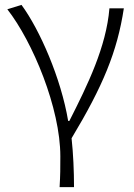

<svg xmlns="http://www.w3.org/2000/svg" viewBox="-20 -567 550 786"><path d="M283 199C283 135 280 63 273 -1C401 -214 460 -355 487 -533H428C415 -375 339 -220 264 -72H259C230 -246 143 -445 68 -547L10 -529C114 -396 227 -124 227 73C227 125 227 147 224 199Z"/></svg>

Font: Spoqa Han Sans Neo Light
Style: Regular
Weight: 300
Designer: [Spoqa Han Sans Neo] Dong-huui Kim  Younghwa Kang  Yujin Lee  [Noto Sans] Ryoko NISHIZUKA  (kana & ideographs); Paul D. 
Foundry: Spoqa (http://www.spoqa-han-sans.com)
Version: Version 1.000